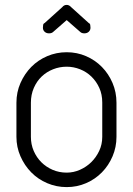

<svg xmlns="http://www.w3.org/2000/svg" viewBox="-20 -763 542 783"><path d="M47 -344Q47 -387 63.5 -424.5Q80 -462 107.5 -490Q135 -518 172.5 -534Q210 -550 252 -550Q294 -550 331 -534Q368 -518 395.5 -490Q423 -462 439 -424.5Q455 -387 455 -344V-205Q455 -163 439 -125.5Q423 -88 395.5 -60Q368 -32 331 -16Q294 0 252 0Q210 0 172.5 -16Q135 -32 107.5 -60Q80 -88 63.5 -125.5Q47 -163 47 -205ZM106 -205Q106 -174 117.5 -147.5Q129 -121 148.5 -101.5Q168 -82 194.5 -70.5Q221 -59 252 -59Q280 -59 306 -70.5Q332 -82 352 -101.5Q372 -121 384.5 -147.5Q397 -174 397 -205V-345Q397 -378 385 -404.5Q373 -431 353 -450.5Q333 -470 306.5 -480.5Q280 -491 252 -491Q223 -491 196.5 -480.5Q170 -470 150 -451Q130 -432 118 -404.5Q106 -377 106 -344ZM342 -669Q347 -667 348 -661.5Q349 -656 349 -650Q349 -640 342 -633.5Q335 -627 324 -627Q313 -627 307 -633L252 -681L197 -633Q191 -627 180 -627Q169 -627 162 -633.5Q155 -640 155 -650Q155 -656 156 -661.5Q157 -667 162 -669L234 -734Q241 -743 252 -743Q262 -743 270 -734Z"/></svg>

Font: VDS
Style: Thin
Weight: 100
Width: 0
Designer: artmaker
Foundry: artmaker
Version: Version 1.000 2012 initial release